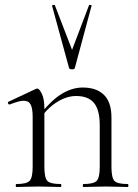

<svg xmlns="http://www.w3.org/2000/svg" viewBox="-20 -750 555 770"><path d="M315 0Q312 0 312 -6Q312 -12 315 -12Q356 -12 368 -25Q380 -38 380 -81V-248Q380 -309 357 -337Q334 -365 285 -365Q247 -365 207.5 -340Q168 -315 139 -271L135 -283Q182 -345 225 -372Q268 -399 312 -399Q367 -399 397 -369.5Q427 -340 427 -278V-81Q427 -38 438.5 -25Q450 -12 492 -12Q495 -12 495 -6Q495 0 492 0Q475 0 452 -1Q429 -2 404 -2Q379 -2 355.5 -1Q332 0 315 0ZM46 0Q43 0 43 -6Q43 -12 46 -12Q87 -12 99 -25Q111 -38 111 -81V-281Q111 -315 103 -330.5Q95 -346 75 -346Q65 -346 51 -342Q37 -338 19 -331Q15 -330 12.5 -335Q10 -340 14 -342L125 -394Q127 -395 130 -395Q137 -395 147.5 -374.5Q158 -354 158 -315V-81Q158 -38 169.5 -25Q181 -12 223 -12Q226 -12 226 -6Q226 0 223 0Q206 0 183 -1Q160 -2 135 -2Q110 -2 86.5 -1Q63 0 46 0ZM189 -726Q188 -729 193.5 -730Q199 -731 200 -729L269 -550L337 -729Q338 -731 343.5 -730Q349 -729 347 -726L280 -477Q279 -472 269 -472Q259 -472 257 -477Z"/></svg>

Font: Cormorant Garamond Light
Style: Regular
Weight: 300
Designer: Christian Thalmann (Catharsis Fonts)
Foundry: Catharsis Fonts
Version: Version 4.001